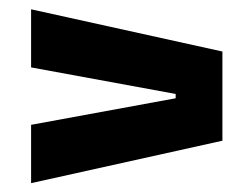

<svg xmlns="http://www.w3.org/2000/svg" viewBox="-20 -520 554 423"><path d="M367 -303.5V-313L48.5 -371.5V-499.5L470 -406.5V-210L48.5 -116.5V-245Z"/></svg>

Font: Anek Malayalam
Style: Bold
Weight: 700
Version: Version 1.003